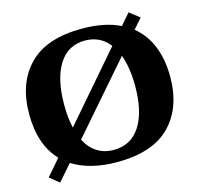

<svg xmlns="http://www.w3.org/2000/svg" viewBox="-109 -847 1042 1001"><g transform="rotate(-15 411.5 -346.5)"><path d="M792 -350Q792 -182 697.5 -86Q603 10 411 10Q265 10 170 -50L95 36L44 -5L119 -92Q31 -184 31 -350Q31 -517 125.5 -613.5Q220 -710 411 -710Q535 -710 617 -669L669 -729L723 -687L676 -633Q734 -586 763 -514Q792 -442 792 -350ZM233 -224 542 -582Q493 -646 410 -646Q319 -646 269.5 -568Q220 -490 220 -350Q220 -277 233 -224ZM603 -350Q603 -449 577 -519L258 -152Q282 -105 320.5 -80.5Q359 -56 410 -56Q503 -56 553 -133Q603 -210 603 -350Z"/></g></svg>

Font: Taviraj Bold
Style: Regular
Weight: 700
Designer: Katatrad Team
Foundry: CadsonDemak
Version: Version 1.030